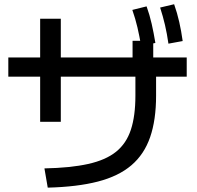

<svg xmlns="http://www.w3.org/2000/svg" viewBox="-20 -872 920 898"><path d="M187.8 -84.4Q308.9 -86.7 391.7 -105Q474.4 -123.3 522.8 -162.2Q571.1 -201.1 592.2 -265.6Q613.3 -330 613.3 -424.4V-562.2H600V-681.1H696.7V-562.2H710V-424.4Q710 -311.1 682.2 -230.6Q654.4 -150 594.4 -98.9Q534.4 -47.8 437.8 -22.8Q341.1 2.2 203.3 5.6ZM167.8 -302.2V-784.4H264.4V-302.2ZM18.9 -513.3V-603.3H853.3V-513.3ZM640 -657.8Q632.2 -703.3 622.8 -743.9Q613.3 -784.4 598.9 -825.6L665.6 -842.2Q680 -802.2 689.4 -760.6Q698.9 -718.9 706.7 -671.1ZM767.8 -667.8Q761.1 -714.4 751.7 -755Q742.2 -795.6 728.9 -836.7L794.4 -852.2Q808.9 -811.1 818.3 -769.4Q827.8 -727.8 834.4 -680Z"/></svg>

Font: Paperlogy 5 Medium
Style: Regular
Weight: 500
Designer: redesigned by Lee Juim, glyphs from Gmarket Sans & Montserrat
Foundry: PT&
Version: Version 1.001